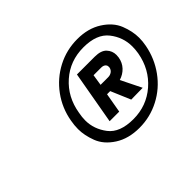

<svg xmlns="http://www.w3.org/2000/svg" viewBox="-92 -869 735 735"><g transform="rotate(-45 275.0 -501.5)"><path d="M379 -706Q437 -706 478.5 -679.5Q520 -653 535 -615Q550 -577 550 -542Q550 -523 546 -502Q535 -444 501 -397Q467 -350 416 -323.5Q365 -297 307 -297Q248 -297 207 -323.5Q166 -350 151.5 -388Q137 -426 137 -460Q137 -480 141 -502Q151 -560 185 -606.5Q219 -653 269.5 -679.5Q320 -706 379 -706ZM314 -337Q386 -337 439 -383Q492 -429 505 -502Q508 -520 508 -537Q508 -587 476.5 -627Q445 -667 373 -667Q300 -667 248 -621Q196 -575 184 -502Q180 -482 180 -464Q180 -417 210.5 -377Q241 -337 314 -337ZM441 -544Q437 -520 421.5 -503.5Q406 -487 383 -480L424 -397L361 -396L327 -476H310L296 -396H244L282 -611H378Q412 -611 427 -595Q442 -579 442 -557Q442 -551 441 -544ZM318 -519H359Q370 -519 378.5 -525Q387 -531 389 -542Q389 -544 389 -547Q389 -554 383 -559Q377 -564 366 -564H325Z"/></g></svg>

Font: Fz Poppins
Style: Italic
Weight: 400
Italic angle: -10°
Designer: Ninad Kale (Devanagari), Jonny Pinhorn (Latin)
Foundry: Indian Type Foundry
Version: Vit hóa bi Vntype.Com & FontZin.Com